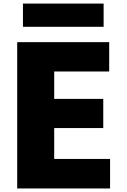

<svg xmlns="http://www.w3.org/2000/svg" viewBox="-20 -1019 710 1074"><path d="M76.2 35.2V-783.2H590.8V-619.1H283.2V-465.8H557.6V-302.7H283.2V-129.9H595.7V35.2ZM108.4 -869.1V-999H559.6V-869.1Z"/></svg>

Font: GenEi M Gothic v2 Black
Style: Regular
Weight: 900
Version: Version 2.0